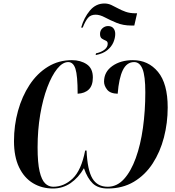

<svg xmlns="http://www.w3.org/2000/svg" viewBox="-20 -1068 1002 1098"><path d="M444 -910Q460 -967 494 -1007.5Q528 -1048 577 -1048Q598 -1048 616.5 -1039.5Q635 -1031 655 -1020Q675 -1009 699 -1000.5Q723 -992 756 -992H764L748 -922H731Q684 -922 646.5 -937.5Q609 -953 580 -968.5Q551 -984 527 -984Q498 -984 482.5 -965Q467 -946 453 -910ZM529 -763Q558 -769 577 -783.5Q596 -798 596 -818Q596 -831 585 -835.5Q574 -840 563 -847Q552 -854 552 -874Q552 -894 566 -906.5Q580 -919 598 -919Q618 -919 628.5 -906.5Q639 -894 639 -874Q639 -851 628.5 -826Q618 -801 593.5 -781Q569 -761 527 -753ZM283 10Q219 10 168.5 -20.5Q118 -51 89 -111.5Q60 -172 60 -261Q60 -351 83 -434Q106 -517 149 -582.5Q192 -648 253.5 -686Q315 -724 391 -724Q441 -724 476 -700.5Q511 -677 511 -625Q511 -579 488 -556.5Q465 -534 424 -532Q424 -636 411.5 -674.5Q399 -713 370 -713Q338 -713 307 -674.5Q276 -636 250.5 -568.5Q225 -501 210 -413Q195 -325 195 -225Q195 -137 206.5 -88Q218 -39 238 -19.5Q258 0 284 0Q346 0 395.5 -47Q445 -94 467 -207H475Q480 -95 508.5 -47.5Q537 0 596 0Q649 0 689 -44Q729 -88 756.5 -164Q784 -240 797.5 -337Q811 -434 811 -540Q811 -634 795 -673.5Q779 -713 747 -713Q705 -713 682.5 -667Q660 -621 653 -532Q610 -533 592.5 -555.5Q575 -578 575 -601Q575 -657 622.5 -690.5Q670 -724 740 -724Q828 -724 883.5 -657Q939 -590 939 -453Q939 -365 917.5 -282Q896 -199 853 -133Q810 -67 745.5 -28.5Q681 10 596 10Q541 10 510.5 -19Q480 -48 460 -106Q429 -52 384 -21Q339 10 283 10Z"/></svg>

Font: Noto Serif Display ExtraCondensed
Style: Bold Italic
Weight: 700
Width: 2
Italic angle: -12°
Designer: Monotype Design Team
Foundry: Monotype Imaging Inc.
Version: Version 2.009